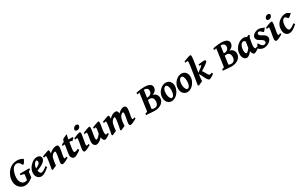

<svg xmlns="http://www.w3.org/2000/svg" viewBox="326 -2750 7472 4777"><g transform="rotate(-30 4062.5 -361.0)"><path d="M556.6 -268.1Q530.3 -260.3 518.6 -249.8Q506.8 -239.3 505.4 -228Q503.4 -214.8 501 -194.3Q498.5 -173.8 495.8 -152.6Q493.2 -131.3 491 -112.8Q488.8 -94.2 487.8 -85Q450.7 -55.2 418 -35.9Q385.3 -16.6 356.7 -5.1Q328.1 6.3 303.7 10.7Q279.3 15.1 259.8 15.1Q213.9 15.1 171.9 -2.7Q129.9 -20.5 97.7 -54Q65.4 -87.4 46.4 -134.8Q27.3 -182.1 27.3 -240.7Q27.3 -287.1 37.8 -331.5Q48.3 -376 67.4 -416Q86.4 -456.1 112.8 -491Q139.2 -525.9 171.4 -553.2Q192.4 -571.3 215.3 -585.4Q238.3 -599.6 265.1 -609.4Q292 -619.1 323.2 -624.5Q354.5 -629.9 392.1 -629.9Q410.2 -629.9 433.1 -626.5Q456.1 -623 478.8 -616.7Q501.5 -610.4 521.5 -601.1Q541.5 -591.8 554.2 -580.1Q556.2 -578.1 553.2 -569.8Q550.3 -561.5 544.4 -549.8Q538.6 -538.1 530.5 -524.2Q522.5 -510.3 514.4 -497.8Q506.3 -485.4 499 -475.6Q491.7 -465.8 487.3 -462.4L454.1 -470.2Q446.8 -489.3 436.8 -506.6Q426.8 -523.9 412.6 -537.4Q398.4 -550.8 379.4 -558.8Q360.4 -566.9 335.4 -566.9Q313 -566.9 289.6 -555.7Q266.1 -544.4 242.2 -520Q225.1 -502.4 209.7 -472.7Q194.3 -442.9 183.1 -407.5Q171.9 -372.1 165.3 -334Q158.7 -295.9 158.7 -261.7Q158.7 -209.5 171.4 -172.6Q184.1 -135.7 204.1 -112.3Q224.1 -88.9 248.8 -78.1Q273.4 -67.4 297.9 -67.4Q311 -67.4 328.4 -70.3Q345.7 -73.2 362.8 -85.9L383.8 -228Q384.3 -232.9 382.6 -237.8Q380.9 -242.7 370.8 -247.6Q360.8 -252.4 340.1 -257.3Q319.3 -262.2 282.7 -268.1L285.6 -308.6H559.6Z M969.7 -371.1Q969.7 -357.9 966.6 -342.5Q963.4 -327.1 953.9 -310.3Q944.3 -293.5 926.8 -274.9Q909.2 -256.3 879.9 -236.8Q850.6 -217.3 808.1 -196.8Q765.6 -176.3 706.5 -155.3Q713.4 -110.8 731.4 -86.2Q749.5 -61.5 772.9 -61.5Q793.9 -61.5 834.2 -83Q874.5 -104.5 933.6 -151.9Q936.5 -150.4 940.4 -144.8Q944.3 -139.2 948 -132.6Q951.7 -126 954.6 -120.1L958.5 -112.3Q918.5 -77.6 885.3 -52.5Q852.1 -27.3 823.7 -11.2Q795.4 4.9 770.8 12.5Q746.1 20 723.1 20Q701.7 20 675.8 11Q649.9 2 627.7 -17.8Q605.5 -37.6 590.6 -69.6Q575.7 -101.6 575.7 -147.9Q575.7 -186 585 -220.5Q594.2 -254.9 611.3 -285.9Q628.4 -316.9 652.6 -344.7Q676.8 -372.6 707 -398.4Q717.8 -407.7 734.4 -418Q751 -428.2 770.8 -437Q790.5 -445.8 811.8 -451.4Q833 -457 853.5 -457Q883.3 -457 905.3 -449.5Q927.2 -441.9 941.7 -429.7Q956.1 -417.5 962.9 -402.1Q969.7 -386.7 969.7 -371.1ZM750.5 -352.5Q739.7 -338.4 731.7 -324Q723.6 -309.6 717.8 -293.5Q711.9 -277.3 708.5 -258.8Q705.1 -240.2 704.1 -217.8Q747.1 -238.3 772.7 -254.6Q798.3 -271 811.8 -285.6Q825.2 -300.3 829.1 -314.5Q833 -328.6 833 -344.2Q833 -364.3 824.2 -375.2Q815.4 -386.2 802.7 -386.2Q798.8 -386.2 792.5 -383.8Q786.1 -381.3 778.8 -377Q771.5 -372.6 763.9 -366.5Q756.3 -360.4 750.5 -352.5Z M1516.1 -59.6Q1494.1 -46.4 1468 -32.2Q1441.9 -18.1 1416.7 -6.6Q1391.6 4.9 1369.9 12.5Q1348.1 20 1335 20Q1317.9 20 1305.9 4.6Q1293.9 -10.7 1293.9 -37.1Q1293.9 -45.9 1296.9 -65.9Q1299.8 -85.9 1304.2 -111.8Q1308.6 -137.7 1313.5 -166.5Q1318.4 -195.3 1322.8 -221.9Q1327.1 -248.5 1330.1 -270Q1333 -291.5 1333 -302.7Q1333 -329.1 1328.9 -339.4Q1324.7 -349.6 1310.5 -349.6Q1304.2 -349.6 1293.9 -346.7Q1283.7 -343.8 1271.5 -336.4Q1259.3 -329.1 1245.8 -316.2Q1232.4 -303.2 1219.7 -283.2Q1205.1 -259.8 1197 -227.1Q1189 -194.3 1180.7 -147Q1176.8 -125 1174.3 -109.1Q1171.9 -93.3 1170.7 -80.8Q1169.4 -68.4 1169.2 -57.9Q1168.9 -47.4 1169.4 -36.6Q1165 -34.2 1155.5 -29.8Q1146 -25.4 1133.5 -19.8Q1121.1 -14.2 1107.4 -8.1Q1093.8 -2 1081.3 3.4Q1068.8 8.8 1059.3 13.4Q1049.8 18.1 1045.9 20L1024.9 0Q1035.2 -48.8 1044.2 -100.3Q1053.2 -151.9 1060.3 -198Q1067.4 -244.1 1071.5 -280Q1075.7 -315.9 1075.7 -333Q1075.7 -344.2 1074.5 -350.8Q1073.2 -357.4 1070.8 -360.6Q1068.4 -363.8 1064.9 -364.7Q1061.5 -365.7 1057.1 -365.7Q1052.7 -365.7 1044.9 -363.8Q1037.1 -361.8 1029.3 -359.4Q1020.5 -356.4 1009.8 -353L1000 -391.6Q1013.7 -397.5 1031.5 -404.8Q1049.3 -412.1 1068.4 -419.2Q1087.4 -426.3 1106.4 -433.1Q1125.5 -439.9 1141.8 -445.3Q1158.2 -450.7 1170.2 -453.9Q1182.1 -457 1187.5 -457Q1194.3 -457 1199 -454.8Q1203.6 -452.6 1206.3 -446.8Q1209 -440.9 1210.2 -430.2Q1211.4 -419.4 1211.4 -401.9Q1211.4 -391.6 1210.9 -382.1Q1210.4 -372.6 1209 -360.4Q1262.2 -409.2 1313.5 -433.1Q1364.7 -457 1408.7 -457Q1423.8 -457 1436 -454.1Q1448.2 -451.2 1456.8 -443.1Q1465.3 -435.1 1469.7 -420.2Q1474.1 -405.3 1474.1 -381.8Q1474.1 -364.7 1471.2 -341.8Q1468.3 -318.8 1463.6 -293.2Q1459 -267.6 1453.6 -240.7Q1448.2 -213.9 1443.6 -189.5Q1439 -165 1436 -144.3Q1433.1 -123.5 1433.1 -109.9Q1433.1 -93.3 1437.5 -87.2Q1441.9 -81.1 1450.7 -81.1Q1456.5 -81.1 1461.4 -82Q1466.3 -83 1471.7 -85Q1477.1 -86.9 1484.1 -89.8Q1491.2 -92.8 1501.5 -97.2Z M1862.3 -81.5Q1834.5 -59.6 1806.6 -40.8Q1778.8 -22 1753.2 -8.5Q1727.5 4.9 1706.3 12.5Q1685.1 20 1670.4 20Q1654.8 20 1638.7 12.7Q1622.6 5.4 1609.6 -7.6Q1596.7 -20.5 1588.4 -38.6Q1580.1 -56.6 1580.1 -78.1Q1580.1 -87.4 1580.3 -96.7Q1580.6 -106 1581.3 -116Q1582 -126 1583.3 -137.2Q1584.5 -148.4 1586.9 -162.1L1621.1 -378.4H1556.6L1544.4 -398.4L1606 -441.9H1631.3L1634.3 -459Q1637.2 -479 1640.4 -489.7Q1643.6 -500.5 1647.7 -506.6Q1651.9 -512.7 1656.7 -516.1Q1661.6 -519.5 1668 -524.4L1775.9 -574.2L1789.6 -562Q1785.6 -557.6 1781.7 -546.4Q1777.8 -536.6 1773.7 -518.6Q1769.5 -500.5 1764.6 -470.2L1759.8 -441.9H1877L1891.6 -423.3Q1886.7 -416.5 1877 -406.2Q1867.2 -396 1856.4 -385.7Q1845.7 -375.5 1836.2 -367.2Q1826.7 -358.9 1822.3 -356.4Q1816.4 -370.1 1799.1 -374.3Q1781.7 -378.4 1752.4 -378.4H1750L1724.6 -217.8Q1723.1 -208.5 1721.9 -198Q1720.7 -187.5 1720 -178Q1719.2 -168.5 1719 -160.2Q1718.8 -151.9 1718.8 -147Q1718.8 -116.7 1727.1 -104.7Q1735.4 -92.8 1749 -92.8Q1766.1 -92.8 1788.6 -100.1Q1811 -107.4 1847.7 -124Z M2149.9 -59.6Q2127 -45.9 2101.3 -31.7Q2075.7 -17.6 2051 -6.1Q2026.4 5.4 2004.9 12.7Q1983.4 20 1968.8 20Q1952.1 20 1939.9 4.6Q1927.7 -10.7 1927.7 -37.1Q1927.7 -51.8 1930.9 -75.9Q1934.1 -100.1 1939 -128.9Q1943.8 -157.7 1949.7 -188.5Q1955.6 -219.2 1960.4 -247.1Q1965.3 -274.9 1968.5 -297.6Q1971.7 -320.3 1971.7 -332Q1971.7 -343.3 1970.2 -349.9Q1968.8 -356.4 1966.3 -359.6Q1963.9 -362.8 1960 -363.8Q1956.1 -364.7 1951.7 -364.7Q1947.8 -364.7 1940.4 -363Q1933.1 -361.3 1925.8 -358.9Q1917 -356.4 1907.7 -353L1898.4 -390.6Q1918.9 -399.9 1946.5 -411.4Q1974.1 -422.9 2001.2 -433.1Q2028.3 -443.4 2050.8 -450.2Q2073.2 -457 2083.5 -457Q2097.2 -457 2105.2 -447.8Q2113.3 -438.5 2113.3 -416Q2113.3 -401.9 2109.9 -377.4Q2106.4 -353 2101.3 -324Q2096.2 -294.9 2090.3 -262.9Q2084.5 -231 2079.3 -201.9Q2074.2 -172.9 2070.8 -148.4Q2067.4 -124 2067.4 -109.9Q2067.4 -94.7 2070.6 -87.9Q2073.7 -81.1 2082 -81.1Q2089.4 -81.1 2095.7 -82Q2102.1 -83 2108.6 -85Q2115.2 -86.9 2122.6 -89.8Q2129.9 -92.8 2140.1 -97.2ZM2160.6 -616.2Q2160.6 -602.5 2154.5 -587.4Q2148.4 -572.3 2136.5 -559.6Q2124.5 -546.9 2106.9 -538.6Q2089.4 -530.3 2066.4 -530.3Q2051.8 -530.3 2041 -533.9Q2030.3 -537.6 2023.4 -543.9Q2016.6 -550.3 2013.4 -558.1Q2010.3 -565.9 2010.3 -574.2Q2010.3 -587.4 2016.4 -602.5Q2022.5 -617.7 2034.7 -630.6Q2046.9 -643.6 2064.2 -652.1Q2081.5 -660.6 2104.5 -660.6Q2119.1 -660.6 2129.9 -656.7Q2140.6 -652.8 2147.5 -646.7Q2154.3 -640.6 2157.5 -632.6Q2160.6 -624.5 2160.6 -616.2Z M2698.7 -57.6Q2679.2 -44.4 2658.4 -30.8Q2637.7 -17.1 2618.2 -5.6Q2598.6 5.9 2581.3 12.9Q2564 20 2551.3 20Q2540 20 2528.6 13.2Q2517.1 6.3 2507.3 -7.3Q2497.6 -21 2490.2 -41.5Q2482.9 -62 2480 -88.9Q2461.4 -65.4 2439.7 -45.4Q2418 -25.4 2394.8 -11Q2371.6 3.4 2348.6 11.7Q2325.7 20 2304.7 20Q2289.6 20 2273.4 12.5Q2257.3 4.9 2243.9 -10.3Q2230.5 -25.4 2221.9 -47.9Q2213.4 -70.3 2213.4 -100.1Q2213.4 -114.7 2215.6 -134.3Q2217.8 -153.8 2221.4 -175.5Q2225.1 -197.3 2229 -220Q2232.9 -242.7 2236.6 -263.7Q2240.2 -284.7 2242.4 -302.5Q2244.6 -320.3 2244.6 -332Q2244.6 -343.3 2243.2 -349.9Q2241.7 -356.4 2239 -359.6Q2236.3 -362.8 2232.7 -363.8Q2229 -364.7 2224.6 -364.7Q2220.2 -364.7 2212.6 -363Q2205.1 -361.3 2197.8 -358.9Q2189 -356.4 2179.2 -353L2170.9 -390.6Q2184.6 -397 2202.4 -404.3Q2220.2 -411.6 2239.3 -418.9Q2258.3 -426.3 2277.3 -433.1Q2296.4 -439.9 2313 -445.3Q2329.6 -450.7 2342.5 -453.9Q2355.5 -457 2361.8 -457Q2376 -457 2380.9 -447.8Q2385.7 -438.5 2385.7 -416Q2385.7 -401.9 2382.8 -379.2Q2379.9 -356.4 2375.5 -329.8Q2371.1 -303.2 2366.2 -274.4Q2361.3 -245.6 2356.9 -219Q2352.5 -192.4 2349.6 -169.7Q2346.7 -147 2346.7 -132.8Q2346.7 -111.8 2354.2 -99.9Q2361.8 -87.9 2368.7 -87.9Q2384.3 -87.9 2414.3 -112.1Q2444.3 -136.2 2484.9 -190.4Q2487.8 -210 2491.5 -230.5Q2495.1 -251 2498 -269.8Q2501 -288.6 2503.2 -304.7Q2505.4 -320.8 2505.4 -332Q2505.4 -343.3 2504.2 -349.9Q2502.9 -356.4 2500.5 -359.6Q2498 -362.8 2494.9 -363.8Q2491.7 -364.7 2487.3 -364.7Q2482.9 -364.7 2476.1 -363Q2469.2 -361.3 2462.4 -358.9Q2454.6 -356.4 2446.3 -353L2436.5 -390.6Q2450.2 -397 2467.5 -404.3Q2484.9 -411.6 2503.7 -418.9Q2522.5 -426.3 2541 -433.1Q2559.6 -439.9 2575.7 -445.3Q2591.8 -450.7 2604.5 -453.9Q2617.2 -457 2623.5 -457Q2637.2 -457 2641.6 -447.8Q2646 -438.5 2646 -416Q2646 -401.9 2643.6 -381.6Q2641.1 -361.3 2637.2 -337.9L2628.9 -289.6Q2625 -264.6 2621.1 -240.7Q2617.2 -216.8 2614.7 -195.6Q2612.3 -174.3 2612.3 -158.2Q2612.3 -136.2 2614 -121.3Q2615.7 -106.4 2619.1 -97.4Q2622.6 -88.4 2627.4 -84.7Q2632.3 -81.1 2638.2 -81.1Q2650.9 -81.1 2661.4 -84.2Q2671.9 -87.4 2689.5 -94.7Z M3467.8 -59.6Q3445.3 -46.4 3419.2 -32.2Q3393.1 -18.1 3368.2 -6.6Q3343.3 4.9 3321.5 12.5Q3299.8 20 3285.6 20Q3278.3 20 3271.5 16.1Q3264.6 12.2 3259 4.6Q3253.4 -2.9 3250 -13.4Q3246.6 -23.9 3246.6 -37.1Q3246.6 -45.9 3249.5 -64.9Q3252.4 -84 3257.1 -109.1Q3261.7 -134.3 3266.8 -163.1Q3272 -191.9 3276.6 -219.5Q3281.2 -247.1 3284.2 -271.5Q3287.1 -295.9 3287.1 -312Q3287.1 -331.1 3282.2 -339.8Q3277.3 -348.6 3268.6 -348.6Q3264.6 -348.6 3257.1 -346.7Q3249.5 -344.7 3239.3 -338.6Q3229 -332.5 3217 -321.5Q3205.1 -310.5 3192.9 -293Q3184.6 -281.2 3178.2 -267.6Q3171.9 -253.9 3166.5 -236.3Q3161.1 -218.8 3156.7 -196Q3152.3 -173.3 3147.9 -144Q3141.6 -99.6 3139.9 -73.7Q3138.2 -47.9 3139.2 -36.6Q3134.8 -34.2 3124.8 -29.8Q3114.7 -25.4 3102.3 -19.8Q3089.8 -14.2 3075.9 -8.1Q3062 -2 3049.6 3.4Q3037.1 8.8 3027.3 13.4Q3017.6 18.1 3013.2 20L2992.7 0Q3003.4 -49.8 3012.7 -98.1Q3022 -146.5 3028.8 -188.2Q3035.6 -230 3039.6 -262.2Q3043.5 -294.4 3043.5 -312.5Q3043.5 -348.6 3024.4 -348.6Q3021.5 -348.6 3014.4 -346.7Q3007.3 -344.7 2997.1 -338.9Q2986.8 -333 2974.4 -322.3Q2961.9 -311.5 2949.2 -293.9Q2940.9 -282.2 2934.1 -268.1Q2927.2 -253.9 2921.6 -235.8Q2916 -217.8 2911.4 -195.1Q2906.7 -172.4 2902.3 -144Q2895.5 -99.6 2892.8 -74Q2890.1 -48.3 2891.1 -36.6Q2886.7 -34.2 2877.2 -29.8Q2867.7 -25.4 2855.2 -19.8Q2842.8 -14.2 2829.1 -8.1Q2815.4 -2 2803 3.4Q2790.5 8.8 2781 13.4Q2771.5 18.1 2767.6 20L2746.6 0Q2756.8 -51.8 2765.9 -102.1Q2774.9 -152.3 2781.7 -196.5Q2788.6 -240.7 2792.7 -275.9Q2796.9 -311 2796.9 -332Q2796.9 -343.3 2795.4 -349.9Q2793.9 -356.4 2791.3 -360.1Q2788.6 -363.8 2785.2 -364.7Q2781.7 -365.7 2777.8 -365.7Q2772.9 -365.7 2765.1 -363.8Q2757.3 -361.8 2749.5 -359.4L2730.5 -353L2722.2 -391.6Q2735.8 -397.5 2753.2 -404.8Q2770.5 -412.1 2788.8 -419.2Q2807.1 -426.3 2825.7 -433.1Q2844.2 -439.9 2860.1 -445.3Q2876 -450.7 2888.4 -453.9Q2900.9 -457 2907.2 -457Q2914.6 -457 2919.7 -454.6Q2924.8 -452.1 2928 -446Q2931.2 -439.9 2932.6 -429Q2934.1 -418 2934.1 -400.9Q2934.1 -394 2933.1 -382.6Q2932.1 -371.1 2930.7 -360.4Q2959.5 -389.2 2984.4 -408Q3009.3 -426.8 3031.5 -437.7Q3053.7 -448.7 3074 -452.9Q3094.2 -457 3114.3 -457Q3132.3 -457 3145.3 -450.4Q3158.2 -443.8 3166.5 -432.6Q3174.8 -421.4 3178.5 -406.7Q3182.1 -392.1 3182.1 -376V-372.1Q3182.1 -369.1 3181.6 -365.2Q3210 -392.1 3233.4 -409.9Q3256.8 -427.7 3277.3 -438.2Q3297.9 -448.7 3316.2 -452.9Q3334.5 -457 3353 -457Q3367.2 -457 3380.1 -452.4Q3393.1 -447.8 3402.6 -437.5Q3412.1 -427.2 3417.7 -410.9Q3423.3 -394.5 3423.3 -371.1Q3423.3 -343.3 3417.5 -306.6Q3411.6 -270 3404.3 -232.9Q3397 -195.8 3391.1 -163.1Q3385.3 -130.4 3385.3 -109.9Q3385.3 -93.3 3390.1 -87.6Q3395 -82 3403.3 -82Q3417.5 -82 3429 -85.7Q3440.4 -89.4 3460.4 -97.2Z M4002.4 -574.2 3972.7 -363.8H3988.8Q4011.7 -363.8 4034.9 -370.6Q4058.1 -377.4 4076.9 -391.8Q4095.7 -406.2 4107.4 -428.7Q4119.1 -451.2 4119.1 -481.9Q4119.1 -508.3 4110.1 -525.9Q4101.1 -543.5 4086.9 -554.2Q4072.8 -564.9 4055.2 -569.6Q4037.6 -574.2 4021 -574.2ZM4014.6 -307.1Q4004.4 -307.1 3997.1 -306.6Q3989.7 -306.2 3984.1 -305.2Q3978.5 -304.2 3973.6 -303.2Q3968.8 -302.2 3963.9 -300.8L3931.6 -70.3Q3930.2 -65.9 3939.5 -59.1Q3955.1 -51.3 3972.4 -48.3Q3989.7 -45.4 4009.3 -45.4Q4037.1 -45.4 4058.3 -55.9Q4079.6 -66.4 4093.8 -84.7Q4107.9 -103 4115 -128.2Q4122.1 -153.3 4122.1 -183.1Q4122.1 -207.5 4116.9 -230Q4111.8 -252.4 4099.4 -269.5Q4086.9 -286.6 4066.2 -296.9Q4045.4 -307.1 4014.6 -307.1ZM4256.8 -200.2Q4256.8 -152.3 4235.8 -112.8Q4214.8 -73.2 4178.5 -44.9Q4142.1 -16.6 4092.8 -0.7Q4043.5 15.1 3986.8 15.1Q3977.1 15.1 3962.2 14.6Q3947.3 14.2 3929.7 12.9Q3912.1 11.7 3893.1 10.5Q3874 9.3 3856 7.8Q3813 4.4 3764.6 0H3737.3L3740.2 -40.5Q3771 -47.4 3787.1 -55.4Q3803.2 -63.5 3804.2 -70.3L3873.5 -566.4Q3854 -564 3837.6 -560.8Q3821.3 -557.6 3806.2 -554.2V-599.1Q3828.6 -605.5 3856 -611.1Q3883.3 -616.7 3913.8 -620.8Q3944.3 -625 3977.3 -627.4Q4010.3 -629.9 4043.9 -629.9Q4151.4 -629.9 4202.6 -597.4Q4253.9 -564.9 4253.9 -507.8Q4253.9 -456.5 4222.2 -416Q4190.4 -375.5 4126.5 -353Q4154.8 -349.6 4179 -336.2Q4203.1 -322.8 4220.2 -302.2Q4237.3 -281.7 4247.1 -255.6Q4256.8 -229.5 4256.8 -200.2Z M4592.8 -231Q4592.8 -268.1 4586.7 -296.9Q4580.6 -325.7 4570.8 -345.2Q4561 -364.7 4548.8 -375Q4536.6 -385.3 4524.4 -385.3Q4498 -385.3 4480.2 -369.4Q4462.4 -353.5 4451.4 -328.1Q4440.4 -302.7 4435.8 -271.5Q4431.2 -240.2 4431.2 -209Q4431.2 -176.3 4437.7 -147.5Q4444.3 -118.7 4454.8 -96.9Q4465.3 -75.2 4478.8 -62.5Q4492.2 -49.8 4505.4 -49.8Q4529.8 -49.8 4546.6 -66.9Q4563.5 -84 4573.7 -110.4Q4584 -136.7 4588.4 -168.7Q4592.8 -200.7 4592.8 -231ZM4721.2 -272.9Q4721.2 -240.2 4712.4 -206.8Q4703.6 -173.3 4687.7 -141.8Q4671.9 -110.4 4649.4 -81.8Q4627 -53.2 4599.6 -30.8Q4586.9 -20.5 4570.8 -11.2Q4554.7 -2 4537.6 5.1Q4520.5 12.2 4503.7 16.1Q4486.8 20 4472.2 20Q4432.6 20 4401.1 5.6Q4369.6 -8.8 4347.7 -33.9Q4325.7 -59.1 4314 -93.5Q4302.2 -127.9 4302.2 -168Q4302.2 -237.8 4331.5 -299.1Q4360.8 -360.4 4426.3 -410.2Q4439 -419.9 4454.8 -428.5Q4470.7 -437 4488 -443.4Q4505.4 -449.7 4523.2 -453.4Q4541 -457 4558.1 -457Q4596.2 -457 4626.5 -443.4Q4656.7 -429.7 4677.7 -405.3Q4698.7 -380.9 4710 -347.2Q4721.2 -313.5 4721.2 -272.9Z M5043.9 -231Q5043.9 -268.1 5037.8 -296.9Q5031.7 -325.7 5022 -345.2Q5012.2 -364.7 5000 -375Q4987.8 -385.3 4975.6 -385.3Q4949.2 -385.3 4931.4 -369.4Q4913.6 -353.5 4902.6 -328.1Q4891.6 -302.7 4887 -271.5Q4882.3 -240.2 4882.3 -209Q4882.3 -176.3 4888.9 -147.5Q4895.5 -118.7 4906 -96.9Q4916.5 -75.2 4929.9 -62.5Q4943.4 -49.8 4956.5 -49.8Q4981 -49.8 4997.8 -66.9Q5014.6 -84 5024.9 -110.4Q5035.2 -136.7 5039.6 -168.7Q5043.9 -200.7 5043.9 -231ZM5172.4 -272.9Q5172.4 -240.2 5163.6 -206.8Q5154.8 -173.3 5138.9 -141.8Q5123 -110.4 5100.6 -81.8Q5078.1 -53.2 5050.8 -30.8Q5038.1 -20.5 5022 -11.2Q5005.9 -2 4988.8 5.1Q4971.7 12.2 4954.8 16.1Q4938 20 4923.3 20Q4883.8 20 4852.3 5.6Q4820.8 -8.8 4798.8 -33.9Q4776.9 -59.1 4765.1 -93.5Q4753.4 -127.9 4753.4 -168Q4753.4 -237.8 4782.7 -299.1Q4812 -360.4 4877.4 -410.2Q4890.1 -419.9 4906 -428.5Q4921.9 -437 4939.2 -443.4Q4956.5 -449.7 4974.4 -453.4Q4992.2 -457 5009.3 -457Q5047.4 -457 5077.6 -443.4Q5107.9 -429.7 5128.9 -405.3Q5149.9 -380.9 5161.1 -347.2Q5172.4 -313.5 5172.4 -272.9Z M5452.1 -691.9Q5452.1 -672.9 5449.2 -644.8Q5446.3 -616.7 5441.7 -582Q5437 -547.4 5430.7 -508.1Q5424.3 -468.8 5417.5 -427.2Q5410.6 -385.7 5403.6 -343.5Q5396.5 -301.3 5390.1 -261.7L5465.8 -317.4Q5499.5 -342.3 5519.3 -358.6Q5539.1 -375 5543.5 -384.5Q5547.9 -394 5536.9 -397.2Q5525.9 -400.4 5499 -399.4L5494.6 -438Q5516.1 -441.4 5538.1 -444.3Q5560.1 -447.3 5580.6 -449.5Q5601.1 -451.7 5619.6 -452.9Q5638.2 -454.1 5653.8 -454.1Q5684.6 -454.1 5695.1 -444.8Q5705.6 -435.5 5705.6 -418.9Q5705.6 -411.6 5695.1 -399.2Q5684.6 -386.7 5664.3 -370.4Q5644 -354 5615.2 -333.7Q5586.4 -313.5 5549.8 -291L5487.3 -252.4Q5499 -239.3 5510.5 -221.4Q5522 -203.6 5532.5 -184.6Q5543 -165.5 5553.2 -147Q5563.5 -128.4 5573.5 -113.8Q5583.5 -99.1 5593 -90.1Q5602.5 -81.1 5612.3 -81.1Q5623.5 -81.1 5641.4 -84.7Q5659.2 -88.4 5677.7 -98.6L5695.8 -62.5Q5679.7 -48.8 5659.4 -34.4Q5639.2 -20 5619.1 -8.1Q5599.1 3.9 5581.5 11.5Q5564 19 5552.7 19Q5536.6 19 5521.5 5.1Q5506.3 -8.8 5491.9 -31Q5477.5 -53.2 5463.6 -80.8Q5449.7 -108.4 5436.3 -136Q5422.9 -163.6 5410.2 -188.2Q5397.5 -212.9 5385.3 -229Q5379.9 -194.3 5375.7 -163.6Q5371.6 -132.8 5369.4 -107.7Q5367.2 -82.5 5366.9 -64.5Q5366.7 -46.4 5369.1 -37.6Q5364.7 -35.2 5354.7 -30.8Q5344.7 -26.4 5332 -20.5Q5319.3 -14.6 5305.2 -8.5Q5291 -2.4 5278.6 3.2Q5266.1 8.8 5256.3 13.4Q5246.6 18.1 5242.7 20L5220.7 0Q5222.7 -14.2 5227.5 -44.2Q5232.4 -74.2 5239 -114.5Q5245.6 -154.8 5253.7 -202.4Q5261.7 -250 5269.5 -299.8Q5277.3 -349.6 5284.9 -398.2Q5292.5 -446.8 5298.3 -489.3Q5304.2 -531.7 5307.6 -564.9Q5311 -598.1 5311 -616.7Q5311 -628.9 5309.6 -635.7Q5308.1 -642.6 5305.2 -646Q5302.2 -649.4 5297.9 -650.1Q5293.5 -650.9 5287.6 -650.9Q5283.7 -650.9 5275.9 -648.7Q5268.1 -646.5 5259.8 -644Q5250.5 -641.1 5239.7 -637.7L5230.5 -676.3Q5251 -685.5 5280 -697Q5309.1 -708.5 5337.6 -718.5Q5366.2 -728.5 5389.9 -735.4Q5413.6 -742.2 5423.3 -742.2Q5430.2 -742.2 5435.5 -740.7Q5440.9 -739.3 5444.6 -734.1Q5448.2 -729 5450.2 -719Q5452.1 -709 5452.1 -691.9Z M6209 -574.2 6179.2 -363.8H6195.3Q6218.3 -363.8 6241.5 -370.6Q6264.6 -377.4 6283.4 -391.8Q6302.2 -406.2 6314 -428.7Q6325.7 -451.2 6325.7 -481.9Q6325.7 -508.3 6316.7 -525.9Q6307.6 -543.5 6293.5 -554.2Q6279.3 -564.9 6261.7 -569.6Q6244.1 -574.2 6227.5 -574.2ZM6221.2 -307.1Q6210.9 -307.1 6203.6 -306.6Q6196.3 -306.2 6190.7 -305.2Q6185.1 -304.2 6180.2 -303.2Q6175.3 -302.2 6170.4 -300.8L6138.2 -70.3Q6136.7 -65.9 6146 -59.1Q6161.6 -51.3 6179 -48.3Q6196.3 -45.4 6215.8 -45.4Q6243.7 -45.4 6264.9 -55.9Q6286.1 -66.4 6300.3 -84.7Q6314.5 -103 6321.5 -128.2Q6328.6 -153.3 6328.6 -183.1Q6328.6 -207.5 6323.5 -230Q6318.4 -252.4 6305.9 -269.5Q6293.5 -286.6 6272.7 -296.9Q6252 -307.1 6221.2 -307.1ZM6463.4 -200.2Q6463.4 -152.3 6442.4 -112.8Q6421.4 -73.2 6385 -44.9Q6348.6 -16.6 6299.3 -0.7Q6250 15.1 6193.4 15.1Q6183.6 15.1 6168.7 14.6Q6153.8 14.2 6136.2 12.9Q6118.7 11.7 6099.6 10.5Q6080.6 9.3 6062.5 7.8Q6019.5 4.4 5971.2 0H5943.8L5946.8 -40.5Q5977.5 -47.4 5993.7 -55.4Q6009.8 -63.5 6010.7 -70.3L6080.1 -566.4Q6060.5 -564 6044.2 -560.8Q6027.8 -557.6 6012.7 -554.2V-599.1Q6035.2 -605.5 6062.5 -611.1Q6089.8 -616.7 6120.4 -620.8Q6150.9 -625 6183.8 -627.4Q6216.8 -629.9 6250.5 -629.9Q6357.9 -629.9 6409.2 -597.4Q6460.4 -564.9 6460.4 -507.8Q6460.4 -456.5 6428.7 -416Q6397 -375.5 6333 -353Q6361.3 -349.6 6385.5 -336.2Q6409.7 -322.8 6426.8 -302.2Q6443.8 -281.7 6453.6 -255.6Q6463.4 -229.5 6463.4 -200.2Z M6774.4 -175.8Q6776.9 -195.8 6780.3 -219.2Q6783.7 -242.7 6787.4 -266.1Q6791 -289.6 6794.7 -311Q6798.3 -332.5 6801.3 -349.1Q6787.6 -362.3 6773.4 -372.1Q6759.3 -381.8 6746.6 -381.3Q6726.6 -380.9 6710.4 -371.6Q6694.3 -362.3 6681.9 -346.9Q6669.4 -331.5 6660.4 -311.5Q6651.4 -291.5 6645.5 -269.8Q6639.6 -248 6637 -226.1Q6634.3 -204.1 6634.3 -185.1Q6634.3 -159.2 6637.7 -140.4Q6641.1 -121.6 6647 -109.4Q6652.8 -97.2 6659.9 -91.6Q6667 -85.9 6674.3 -85.9Q6680.7 -85.9 6689.9 -90.3Q6699.2 -94.7 6711.7 -105.2Q6724.1 -115.7 6739.7 -133.1Q6755.4 -150.4 6774.4 -175.8ZM6983.9 -57.6Q6963.4 -43 6942.1 -28.8Q6920.9 -14.6 6901.9 -3.9Q6882.8 6.8 6867.4 13.4Q6852.1 20 6843.3 20Q6835.4 20 6824.5 14.9Q6813.5 9.8 6803 -2.4Q6792.5 -14.6 6783.4 -34.9Q6774.4 -55.2 6771 -85.9Q6754.9 -64.5 6737.1 -45.2Q6719.2 -25.9 6700.4 -11.5Q6681.6 2.9 6662.1 11.5Q6642.6 20 6622.6 20Q6604.5 20 6584.5 10.7Q6564.5 1.5 6547.6 -18.8Q6530.8 -39.1 6519.8 -71Q6508.8 -103 6508.8 -148.9Q6508.8 -187.5 6518.8 -224.4Q6528.8 -261.2 6547.4 -294.9Q6565.9 -328.6 6593 -358.2Q6620.1 -387.7 6654.8 -411.1Q6681.2 -429.2 6718.8 -443.1Q6756.3 -457 6801.3 -457Q6821.8 -457 6841.8 -448Q6861.8 -439 6879.9 -427.7Q6898.4 -436 6916.3 -443.1Q6934.1 -450.2 6947.8 -457L6964.8 -420.4Q6956.5 -413.6 6950.9 -408.2Q6945.3 -402.8 6941.4 -395.8Q6937.5 -388.7 6934.3 -378.4Q6931.2 -368.2 6927.7 -351.6Q6920.4 -316.4 6914.8 -284.9Q6909.2 -253.4 6905.5 -227.1Q6901.9 -200.7 6899.9 -181.2Q6897.9 -161.6 6897.9 -150.9Q6897.9 -137.7 6899.9 -125.2Q6901.9 -112.8 6905.5 -102.8Q6909.2 -92.8 6913.8 -86.9Q6918.5 -81.1 6924.3 -81.1Q6934.1 -81.1 6945.1 -83.7Q6956.1 -86.4 6975.6 -94.7Z M7383.8 -412.1Q7376 -400.9 7365 -386.5Q7354 -372.1 7343 -358.9Q7332 -345.7 7322.3 -336.7Q7312.5 -327.6 7307.1 -327.6Q7298.8 -327.6 7288.6 -338.4Q7278.3 -349.1 7265.4 -362.1Q7252.4 -375 7237.3 -385.7Q7222.2 -396.5 7204.1 -396.5Q7176.8 -396.5 7165.5 -384Q7154.3 -371.6 7154.3 -351.1Q7154.3 -338.9 7159.7 -328.9Q7165 -318.8 7175.5 -309.8Q7186 -300.8 7201.4 -292Q7216.8 -283.2 7236.3 -272.9Q7256.3 -262.7 7275.6 -250.5Q7294.9 -238.3 7309.8 -222.4Q7324.7 -206.5 7334 -186.8Q7343.3 -167 7343.3 -141.1Q7343.3 -118.7 7333.3 -97.9Q7323.2 -77.1 7306.2 -59.3Q7289.1 -41.5 7266.8 -26.9Q7244.6 -12.2 7220.7 -1.7Q7196.8 8.8 7172.4 14.4Q7147.9 20 7127 20Q7093.3 20 7064.9 11.7Q7036.6 3.4 7016.1 -8.5Q6995.6 -20.5 6984.1 -33.9Q6972.7 -47.4 6972.7 -57.6Q6972.7 -64.9 6980 -81.3Q6987.3 -97.7 6997.3 -114.7Q7007.3 -131.8 7017.1 -144.8Q7026.9 -157.7 7032.2 -157.7Q7036.6 -157.7 7042 -149.4Q7047.4 -141.1 7054.4 -128.9Q7061.5 -116.7 7070.6 -102.1Q7079.6 -87.4 7092 -75.2Q7104.5 -63 7120.1 -54.7Q7135.7 -46.4 7156.2 -46.4Q7187 -46.4 7203.9 -62Q7220.7 -77.6 7220.7 -104Q7220.7 -120.1 7212.2 -134Q7203.6 -147.9 7189.5 -160.2Q7175.3 -172.4 7157.5 -182.9Q7139.6 -193.4 7121.6 -203.1Q7095.7 -216.3 7078.9 -230.2Q7062 -244.1 7052.2 -258.5Q7042.5 -272.9 7038.6 -288.1Q7034.7 -303.2 7034.7 -318.8Q7034.7 -349.6 7053.7 -375Q7072.8 -400.4 7101.6 -418.7Q7130.4 -437 7164.8 -447Q7199.2 -457 7230 -457Q7256.3 -457 7277.6 -450.9Q7298.8 -444.8 7316.9 -437.3Q7335 -429.7 7351.1 -422.4Q7367.2 -415 7383.8 -412.1Z M7656.2 -59.6Q7633.3 -45.9 7607.7 -31.7Q7582 -17.6 7557.4 -6.1Q7532.7 5.4 7511.2 12.7Q7489.7 20 7475.1 20Q7458.5 20 7446.3 4.6Q7434.1 -10.7 7434.1 -37.1Q7434.1 -51.8 7437.3 -75.9Q7440.4 -100.1 7445.3 -128.9Q7450.2 -157.7 7456.1 -188.5Q7461.9 -219.2 7466.8 -247.1Q7471.7 -274.9 7474.9 -297.6Q7478 -320.3 7478 -332Q7478 -343.3 7476.6 -349.9Q7475.1 -356.4 7472.7 -359.6Q7470.2 -362.8 7466.3 -363.8Q7462.4 -364.7 7458 -364.7Q7454.1 -364.7 7446.8 -363Q7439.5 -361.3 7432.1 -358.9Q7423.3 -356.4 7414.1 -353L7404.8 -390.6Q7425.3 -399.9 7452.9 -411.4Q7480.5 -422.9 7507.6 -433.1Q7534.7 -443.4 7557.1 -450.2Q7579.6 -457 7589.8 -457Q7603.5 -457 7611.6 -447.8Q7619.6 -438.5 7619.6 -416Q7619.6 -401.9 7616.2 -377.4Q7612.8 -353 7607.7 -324Q7602.5 -294.9 7596.7 -262.9Q7590.8 -231 7585.7 -201.9Q7580.6 -172.9 7577.1 -148.4Q7573.7 -124 7573.7 -109.9Q7573.7 -94.7 7576.9 -87.9Q7580.1 -81.1 7588.4 -81.1Q7595.7 -81.1 7602.1 -82Q7608.4 -83 7615 -85Q7621.6 -86.9 7628.9 -89.8Q7636.2 -92.8 7646.5 -97.2ZM7667 -616.2Q7667 -602.5 7660.9 -587.4Q7654.8 -572.3 7642.8 -559.6Q7630.9 -546.9 7613.3 -538.6Q7595.7 -530.3 7572.8 -530.3Q7558.1 -530.3 7547.4 -533.9Q7536.6 -537.6 7529.8 -543.9Q7522.9 -550.3 7519.8 -558.1Q7516.6 -565.9 7516.6 -574.2Q7516.6 -587.4 7522.7 -602.5Q7528.8 -617.7 7541 -630.6Q7553.2 -643.6 7570.6 -652.1Q7587.9 -660.6 7610.8 -660.6Q7625.5 -660.6 7636.2 -656.7Q7647 -652.8 7653.8 -646.7Q7660.6 -640.6 7663.8 -632.6Q7667 -624.5 7667 -616.2Z M8125.5 -402.8Q8115.2 -391.6 8099.9 -377Q8084.5 -362.3 8068.6 -349.1Q8052.7 -335.9 8038.6 -326.9Q8024.4 -317.9 8016.1 -317.9Q8007.3 -317.9 7999 -327.9Q7990.7 -337.9 7981.7 -349.6Q7972.7 -361.3 7961.7 -371.3Q7950.7 -381.3 7937 -381.3Q7912.6 -381.3 7893.8 -365Q7875 -348.6 7862.1 -322Q7849.1 -295.4 7842.3 -262Q7835.4 -228.5 7835.4 -194.3Q7835.4 -130.9 7852.5 -96.2Q7869.6 -61.5 7897 -61.5Q7926.3 -61.5 7963.6 -82.8Q8001 -104 8053.7 -147Q8055.7 -144.5 8059.6 -138.7Q8063.5 -132.8 8067.9 -126.5Q8072.3 -120.1 8075.9 -114.7Q8079.6 -109.4 8080.6 -107.4Q8042.5 -72.8 8010.3 -48.3Q7978 -23.9 7950 -8.8Q7921.9 6.3 7897.2 13.2Q7872.6 20 7849.1 20Q7827.1 20 7802 11.7Q7776.9 3.4 7755.4 -17.1Q7733.9 -37.6 7719.7 -71.8Q7705.6 -106 7705.6 -157.2Q7705.6 -189.9 7712.4 -223.4Q7719.2 -256.8 7734.6 -288.3Q7750 -319.8 7774.7 -348.6Q7799.3 -377.4 7835.4 -401.4Q7849.1 -410.2 7867.7 -420.2Q7886.2 -430.2 7907.5 -438.2Q7928.7 -446.3 7951.7 -451.7Q7974.6 -457 7997.1 -457Q8018.6 -457 8035.6 -450.4Q8052.7 -443.8 8067.6 -434.8Q8082.5 -425.8 8096.4 -416.7Q8110.4 -407.7 8125.5 -402.8Z"/></g></svg>

Font: Gentium Book Basic
Style: Bold Italic
Weight: 700
Italic angle: -8°
Designer: J. Victor Gaultney and Annie Olsen
Foundry: SIL International
Version: Version 1.102; 2013; Maintenance release